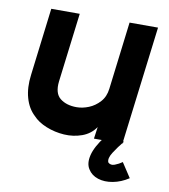

<svg xmlns="http://www.w3.org/2000/svg" viewBox="-77 -566 702 797"><g transform="rotate(10 274.0 -167.0)"><path d="M463 0H343L350 -50Q329 -19 293 -6Q257 7 217.5 4.5Q178 2 142 -12.5Q106 -27 85 -50Q57 -76 45 -118.5Q33 -161 40 -215L75 -500H195L159 -209Q153 -158 179.5 -137Q206 -116 249 -116Q274 -116 300 -126.5Q326 -137 346 -159Q366 -181 370 -215L405 -500H525ZM518 136Q486 157 451.5 163.5Q417 170 389 161Q361 152 347 129Q332 106 341 69.5Q350 33 386 -14L468 -9Q446 18 429 44.5Q412 71 419 87Q430 98 447 91.5Q464 85 478 75Z"/></g></svg>

Font: Kulim Park
Style: Bold Italic
Weight: 700
Italic angle: -8°
Designer: Noponies / Dale Sattler
Foundry: Noponies
Version: Version 1.000; ttfautohint (v1.8.3)